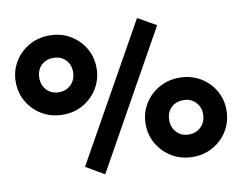

<svg xmlns="http://www.w3.org/2000/svg" viewBox="-79 -829 1207 956"><g transform="rotate(-10 524.0 -350.5)"><path d="M378.5 19.5 286 -35 669.5 -719.5 762 -667ZM224 -309.5Q166.5 -309.5 120.2 -336.2Q74 -363 46.8 -408.5Q19.5 -454 19.5 -510.5Q19.5 -566 46.8 -611.5Q74 -657 120.2 -683.5Q166.5 -710 224 -710Q281.5 -710 327.5 -683.5Q373.5 -657 400.8 -611.5Q428 -566 428 -510.5Q428 -454.5 400.8 -408.8Q373.5 -363 327.5 -336.2Q281.5 -309.5 224 -309.5ZM224 -423Q249 -423 268.2 -434.5Q287.5 -446 298.5 -465.8Q309.5 -485.5 309.5 -510.5Q309.5 -548 285.8 -572.2Q262 -596.5 224 -596.5Q198.5 -596.5 179.2 -585.5Q160 -574.5 149.2 -555Q138.5 -535.5 138.5 -510.5Q138.5 -471.5 162.5 -447.2Q186.5 -423 224 -423ZM825 10Q767.5 10 721.2 -16.8Q675 -43.5 647.5 -89.2Q620 -135 620 -191Q620 -246.5 647.5 -292Q675 -337.5 721.2 -364Q767.5 -390.5 825 -390.5Q882 -390.5 928.2 -364Q974.5 -337.5 1001.5 -292Q1028.5 -246.5 1028.5 -191Q1028.5 -135 1001.5 -89.2Q974.5 -43.5 928.2 -16.8Q882 10 825 10ZM825 -103.5Q849.5 -103.5 869 -115Q888.5 -126.5 899.5 -146.2Q910.5 -166 910.5 -191Q910.5 -228.5 886.5 -252.8Q862.5 -277 825 -277Q799.5 -277 780.2 -266.2Q761 -255.5 750 -236Q739 -216.5 739 -191Q739 -153 763 -128.2Q787 -103.5 825 -103.5Z"/></g></svg>

Font: Geologica Roman ExtraBold
Style: Regular
Weight: 800
Designer: Sindre Bremnes, Frode Helland
Foundry: Monokrom Skriftforlag AS
Version: Version 1.010;gftools[0.9.28]